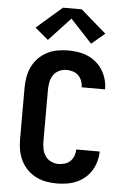

<svg xmlns="http://www.w3.org/2000/svg" viewBox="-64 -1026 727 1080"><g transform="rotate(5 300.0 -486.0)"><path d="M298 8Q267 8 237 2.5Q207 -3 179.5 -17Q152 -31 130.5 -53Q109 -75 95.5 -102.5Q82 -130 76.5 -160Q71 -190 71 -221V-514Q71 -545 76.5 -575Q82 -605 95.5 -632.5Q109 -660 130.5 -682Q152 -704 179.5 -718Q207 -732 237 -737.5Q267 -743 298 -743Q326 -743 354.5 -738.5Q383 -734 408.5 -723Q434 -712 456 -693.5Q478 -675 493 -650.5Q508 -626 515.5 -598.5Q523 -571 523 -543H391Q391 -561 384.5 -578.5Q378 -596 365 -609Q352 -622 334 -627.5Q316 -633 298 -633Q276 -633 256 -623.5Q236 -614 224 -596.5Q212 -579 207.5 -557.5Q203 -536 203 -514V-221Q203 -199 207.5 -177.5Q212 -156 224 -138.5Q236 -121 256 -111.5Q276 -102 298 -102Q316 -102 334 -107.5Q352 -113 365 -126Q378 -139 384.5 -156.5Q391 -174 391 -192H523Q523 -164 515.5 -136.5Q508 -109 493 -84.5Q478 -60 456 -41.5Q434 -23 408.5 -12Q383 -1 354.5 3.5Q326 8 298 8ZM178 -792 103 -855 247 -980H353L497 -855L422 -792L300 -923Z"/></g></svg>

Font: Iosevka SS04 XBd Ex
Style: Regular
Weight: 800
Width: 7
Monospace: yes
Designer: Belleve Invis
Foundry: Belleve Invis
Version: Version 19.0.0; ttfautohint (v1.8.4)